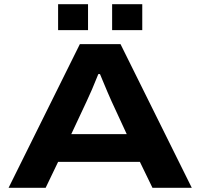

<svg xmlns="http://www.w3.org/2000/svg" viewBox="-20 -898 958 918"><path d="M257.8 -753.9V-877.9H400.9V-753.9ZM516.1 -753.9V-877.9H660.2V-753.9ZM21 0 361.8 -687H556.2L897 0H709L648.9 -124H257.8L198.2 0ZM320.8 -256.8H585.9L513.2 -414.1Q507.3 -426.3 494.9 -455.8Q482.4 -485.4 470.7 -513.4Q459 -541.5 458 -543.9H450.2Q417.5 -461.9 394 -413.1Z"/></svg>

Font: Archivo Expanded
Style: Bold
Weight: 700
Width: 7
Designer: Hector Gatti
Foundry: Omnibus-Type
Version: Version 2.001